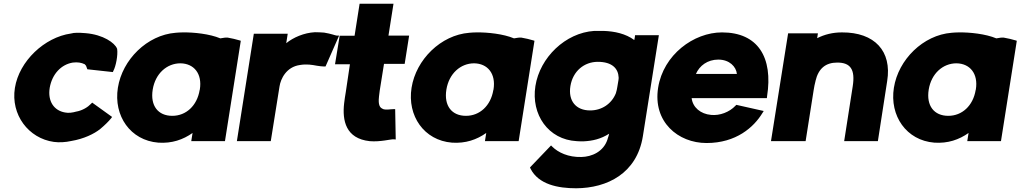

<svg xmlns="http://www.w3.org/2000/svg" viewBox="-20 -758 5480 1031"><path d="M60 -286C37 -142 133 -15 269 4C298 8 332 6 363 -1C429 -12 486 -39 519 -66C544 -87 563 -106 576 -122L582 -130L475 -207L468 -200C452 -183 423 -165 391 -159H390C370 -153 348 -150 329 -154C271 -164 235 -213 247 -287C260 -361 309 -412 371 -422C397 -425 416 -422 435 -413C437 -411 439 -408 442 -405L449 -386L586 -371L589 -378C602 -402 614 -461 609 -496L608 -497V-498C596 -527 536 -572 439 -580C419 -582 397 -583 377 -581H376L361 -578C219 -558 83 -430 60 -286Z M613 -287C589 -136 680 -4 830 8C903 13 963 -8 1014 -44L1007 0H1188L1273 -539L1267 -541C1248 -547 1225 -552 1203 -556H1202C1191 -557 1181 -555 1163 -552C1106 -576 1020 -585 961 -584C947 -584 934 -583 923 -582C770 -570 637 -438 613 -287ZM800 -277C814 -363 876 -418 949 -418C1021 -417 1067 -363 1053 -277L1052 -274C1038 -190 979 -136 905 -136C829 -136 786 -190 800 -277Z M1252 0H1434L1481 -294C1487 -334 1517 -399 1591 -409C1627 -415 1655 -410 1682 -405C1696 -403 1709 -401 1720 -401H1728L1801 -567H1788C1782 -567 1758 -577 1720 -583H1719C1705 -584 1690 -585 1671 -585C1613 -582 1555 -557 1517 -526L1525 -577H1343Z M1779 -413H1859L1837 -265C1834 -245 1830 -224 1828 -204C1817 -110 1837 -14 1965 0C2022 5 2078 -11 2094 -10L2105 -9L2102 -172H2094C2076 -172 2053 -166 2035 -173H2034L2035 -174C2020 -179 2010 -195 2015 -238V-239C2016 -249 2017 -258 2019 -271L2042 -415H2153L2177 -567H2066L2093 -738H1911L1884 -566H1804Z M2190 -287C2166 -136 2257 -4 2407 8C2480 13 2540 -8 2591 -44L2584 0H2765L2850 -539L2844 -541C2825 -547 2802 -552 2780 -556H2779C2768 -557 2758 -555 2740 -552C2683 -576 2597 -585 2538 -584C2524 -584 2511 -583 2500 -582C2347 -570 2214 -438 2190 -287ZM2377 -277C2391 -363 2453 -418 2526 -418C2598 -417 2644 -363 2630 -277L2629 -274C2615 -190 2556 -136 2482 -136C2406 -136 2363 -190 2377 -277Z M2855 -296C2831 -143 2924 -8 3077 0C3088 1 3101 1 3112 1C3162 -1 3207 -12 3251 -40C3249 -31 3246 -21 3243 -13V-12C3222 57 3157 84 3102 85C3032 87 2977 61 2945 29L2939 23L2826 141L2829 148C2872 233 2977 253 3074 253C3241 252 3400 173 3432 -26L3518 -569H3390L3389 -559C3389 -557 3387 -551 3386 -543C3340 -577 3281 -590 3221 -592H3172H3171C3016 -582 2879 -449 2855 -296ZM3043 -296C3056 -376 3117 -426 3190 -426C3268 -426 3300 -389 3302 -342C3302 -338 3302 -333 3301 -328L3295 -292C3293 -279 3291 -270 3287 -257C3264 -200 3211 -165 3149 -165C3073 -165 3030 -216 3043 -296Z M3514 -287C3485 -104 3621 10 3774 10C3933 10 4028 -75 4074 -151L4081 -162L3934 -195L3929 -190C3897 -156 3845 -136 3798 -141C3742 -146 3700 -181 3694 -231H4098L4099 -241C4132 -450 4050 -584 3857 -584C3705 -584 3542 -464 3514 -287ZM3717 -361C3736 -405 3779 -438 3837 -438C3897 -438 3933 -400 3937 -361Z M4120 0H4306L4349 -273C4352 -291 4355 -308 4359 -322V-323C4375 -391 4414 -422 4476 -422C4547 -422 4573 -385 4559 -295L4513 0H4694L4744 -323C4770 -483 4677 -585 4501 -584C4451 -584 4408 -573 4368 -553L4372 -579H4212Z M4780 -287C4756 -136 4847 -4 4997 8C5070 13 5130 -8 5181 -44L5174 0H5355L5440 -539L5434 -541C5415 -547 5392 -552 5370 -556H5369C5358 -557 5348 -555 5330 -552C5273 -576 5187 -585 5128 -584C5114 -584 5101 -583 5090 -582C4937 -570 4804 -438 4780 -287ZM4967 -277C4981 -363 5043 -418 5116 -418C5188 -417 5234 -363 5220 -277L5219 -274C5205 -190 5146 -136 5072 -136C4996 -136 4953 -190 4967 -277Z"/></svg>

Font: Rabbid Highway Sign IV
Style: BlkObl
Weight: 400
Foundry: Cannot Into Space Fonts
Version: Version 0.277